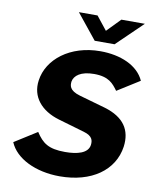

<svg xmlns="http://www.w3.org/2000/svg" viewBox="-100 -1008 903 1095"><g transform="rotate(10 352.0 -460.5)"><path d="M513 -931 437 -853 375 -931H267L384 -786H499L649 -931ZM321 10C505 10 632 -80 652 -220C665 -317 621 -386 507 -420L356 -463C290 -482 292 -513 294 -534C300 -569 337 -599 414 -599C500 -599 526 -564 554 -526L683 -607C646 -690 544 -733 427 -733C252 -733 126 -633 109 -508C95 -412 156 -339 262 -308L413 -264C465 -249 469 -223 466 -197C459 -147 396 -132 327 -132C230 -132 195 -160 157 -218L27 -136C64 -47 181 10 321 10Z"/></g></svg>

Font: United Sans ExtraBold
Style: Italic
Weight: 800
Italic angle: -8°
Designer: Pablo Impallari, Rodrigo Fuenzalida (Modified by Dan O. Williams)
Version: Version 1.000;PS 001.000;hotconv 1.0.88;makeotf.lib2.5.64775